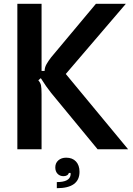

<svg xmlns="http://www.w3.org/2000/svg" viewBox="-20 -783 697 1007"><path d="M71 0V-763H198V-411H214Q214 -429 224 -446.5Q234 -464 248 -482L483 -763H640L325 -395L652 0H492L248 -296Q223 -327 194 -373L181 -362Q192 -349 195 -336Q198 -323 198 -288V0ZM278 172Q344 172 350 136Q350 134 350.5 131Q351 128 350 124H341Q339 132 331.5 136.5Q324 141 313 141Q294 141 282 128.5Q270 116 270 95Q270 72 286 58Q302 44 327 44Q360 44 378.5 64Q397 84 397 118Q397 204 278 204Z"/></svg>

Font: Open Sauce Sans SemiBold
Style: Regular
Weight: 600
Designer: Alfredo Marco Pradil
Foundry: Creative Sauce Fz LLC
Version: Version 1.477